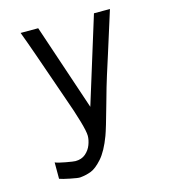

<svg xmlns="http://www.w3.org/2000/svg" viewBox="-111 -639 822 928"><g transform="rotate(-15 300.0 -175.5)"><path d="M174 117Q205 117 225 99.8Q245 82.5 254 58.5Q263 34.5 263 14Q263 -7.5 247.2 -61.8Q231.5 -116 207 -184L167.5 -297.5Q146 -360 121.2 -430.5Q96.5 -501 78 -550H166L311 -118L445 -550H525L458.5 -339.5L428 -244Q414 -200.5 389.5 -112Q356.5 6.5 345 37Q319 106.5 287.8 141.8Q256.5 177 230.5 186.8Q204.5 196.5 176 199Q166 200 127.5 192.2Q89 184.5 75 179V97Q89.5 103.5 127.2 110.2Q165 117 174 117Z"/></g></svg>

Font: JuliaMono
Style: Regular
Weight: 400
Monospace: yes
Designer: cormullion
Foundry: corm
Version: Version 0.055; ttfautohint (v1.8.4)